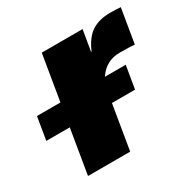

<svg xmlns="http://www.w3.org/2000/svg" viewBox="-197 -648 774 772"><g transform="rotate(-30 190.0 -262.0)"><path d="M0.5 0 87.4 -522.5H276.9L260.7 -426.3H263.2Q286.1 -480 320.1 -502Q354 -523.9 405.3 -523.9Q418.9 -523.9 430.7 -523.4Q442.4 -522.9 454.1 -522L427.7 -363.3Q417 -364.7 395.8 -365.2Q374.5 -365.7 356.4 -365.7Q326.7 -365.7 302 -352.3Q277.3 -338.9 260.7 -314Q244.1 -289.1 238.8 -255.4L196.3 0ZM-74.2 -206.1 -56.6 -311.5H355.5L337.9 -206.1Z"/></g></svg>

Font: Inter 28pt Black
Style: Italic
Weight: 900
Italic angle: -9.3988°
Designer: Rasmus Andersson
Foundry: rsms
Version: Version 4.001;git-66647c0bb